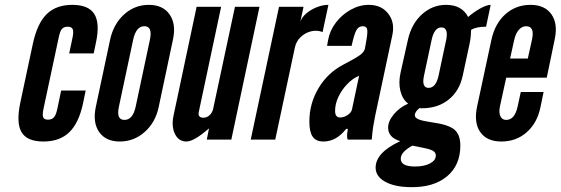

<svg xmlns="http://www.w3.org/2000/svg" viewBox="-20 -575 2310 791"><path d="M159 8Q226 8 265.5 -30.2Q305 -68.5 322 -149L333 -202H232L216 -126Q211 -102 202.5 -92Q194 -82 178 -82Q162 -82 158 -91.5Q154 -101 159 -126L222 -421Q227 -446 235 -455.5Q243 -465 259 -465Q275 -465 279.5 -455Q284 -445 279 -421L265 -355H366L375 -398Q392.5 -478.5 368.8 -516.8Q345 -555 278 -555Q211 -555 172 -516.5Q133 -478 115 -393L64 -154Q46 -69.5 68.5 -30.8Q91 8 159 8Z M473.5 8Q531.5 8 575.8 -31Q620 -70 633.5 -133L693 -414Q706 -476.5 678.5 -515.8Q651 -555 593 -555Q535 -555 491.2 -515.5Q447.5 -476 433.5 -411L375 -136Q361 -71 388.2 -31.5Q415.5 8 473.5 8ZM492.5 -81Q458 -81 470 -136L528.5 -411Q540.5 -467 574.5 -467Q609.5 -467 597.5 -411L539 -136Q527.5 -81 492.5 -81Z M748 8Q779 8 841 -46L832 0H933L1049 -547H948L858 -126Q854.5 -110.5 843.2 -100.2Q832 -90 818 -90Q794 -90 799 -114L891 -547H790L695 -99Q685.5 -54 700.8 -23Q716 8 748 8Z M1013 0H1114L1195 -380Q1200.5 -405 1218.5 -422.2Q1236.5 -439.5 1260.8 -445.8Q1285 -452 1309 -443L1333 -555Q1309 -555 1284.8 -545.2Q1260.5 -535.5 1242.2 -520Q1224 -504.5 1217.5 -486L1230.5 -547H1129.5Z M1312.5 8Q1365.5 8 1406 -44H1413Q1407 -8.5 1412.5 0H1511.5Q1514.5 -34 1517.2 -51.5Q1520 -69 1525 -95L1596.5 -431Q1607.5 -483 1579.2 -519Q1551 -555 1499.5 -555Q1461 -555 1425 -535Q1389 -515 1363.8 -482Q1338.5 -449 1331.5 -409L1327.5 -386H1428.5Q1439 -434 1448.2 -450.5Q1457.5 -467 1474 -467Q1489 -467 1492.2 -455.8Q1495.5 -444.5 1490 -412.5L1483.5 -375.5Q1481 -361.5 1463.5 -348.5Q1446 -335.5 1394 -308.5Q1330 -275 1292.2 -211.8Q1254.5 -148.5 1254.5 -74Q1254.5 -31.5 1268.2 -11.8Q1282 8 1312.5 8ZM1381 -91Q1360.5 -91 1360.5 -118.5Q1360.5 -146.5 1374 -175.5Q1387.5 -204.5 1410.2 -228.2Q1433 -252 1459.5 -263L1430 -124Q1427.5 -111.5 1412.2 -101.2Q1397 -91 1381 -91Z M1669.5 196Q1765.5 198 1821 152Q1876.5 106 1876.5 25Q1876.5 -21 1851.5 -41.5Q1826.5 -62 1759.5 -71Q1721.5 -76.5 1705.2 -83Q1689 -89.5 1689 -100.5Q1689 -114.5 1708 -129.5Q1709 -129.5 1713.8 -129.2Q1718.5 -129 1718.5 -129Q1784 -129 1828.5 -164.8Q1873 -200.5 1886.5 -264L1914.5 -394.5Q1918 -411.5 1919.2 -424.2Q1920.5 -437 1921 -452.5Q1943.5 -465 1982.5 -465L2001.5 -555Q1986 -555 1960 -541Q1934 -527 1908.5 -505Q1883 -555 1817.5 -555Q1761.5 -555 1718.2 -515.8Q1675 -476.5 1660.5 -411L1630.5 -277Q1621 -235 1629.5 -200.5Q1638 -166 1661.5 -148Q1626 -132.5 1602.5 -104.2Q1579 -76 1579 -49Q1579 -8.5 1629 6.5Q1527.5 53.5 1527.5 115.5Q1527.5 151.5 1566 173.2Q1604.5 195 1669.5 196ZM1745.5 -213Q1716.5 -213 1726.5 -262L1758.5 -412Q1769.5 -462 1798.5 -462Q1828 -462 1818.5 -412L1786.5 -262Q1775.5 -213 1745.5 -213ZM1689.5 111Q1631 111 1631 79Q1631 51 1679 25L1728.5 35Q1755 40.5 1765.2 47.2Q1775.5 54 1775.5 65.5Q1775.5 85.5 1751.8 98.2Q1728 111 1689.5 111Z M2045.5 8Q2106.5 8 2149.8 -30Q2193 -68 2206.5 -133L2219.5 -196H2125.5L2112.5 -136Q2100.5 -81 2065.5 -81Q2048.5 -81 2041.5 -96.2Q2034.5 -111.5 2039.5 -136L2065.5 -255H2232.5L2265.5 -414Q2279 -478 2251.5 -516.5Q2224 -555 2165.5 -555Q2105.5 -555 2062.2 -516.5Q2019 -478 2004.5 -411L1945.5 -136Q1931.5 -70 1958.5 -31Q1985.5 8 2045.5 8ZM2081.5 -334 2098.5 -411Q2104.5 -437.5 2117.5 -452.2Q2130.5 -467 2147.5 -467Q2184 -467 2171.5 -411L2154.5 -334Z"/></svg>

Font: League Gothic
Style: Italic
Weight: 400
Designer: The League of Moveable Type
Version: Version 1.600; ttfautohint (v1.8.3)